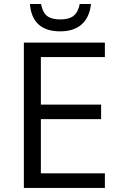

<svg xmlns="http://www.w3.org/2000/svg" viewBox="-20 -923 595 943"><path d="M495.1 0H97.2V-713.9H495.1V-642.6H180.7V-409.2H476.6V-337.9H180.7V-71.8H495.1ZM127 -903.3H181.6Q189.5 -861.8 211.2 -844.7Q232.9 -827.6 276.9 -827.6Q319.3 -827.6 341.6 -845.5Q363.8 -863.3 371.6 -903.3H426.8Q419.9 -837.9 381.3 -803.5Q342.8 -769 275.9 -769Q207 -769 169.7 -802.7Q132.3 -836.4 127 -903.3Z"/></svg>

Font: Viking Open Sans
Style: Regular
Weight: 400
Foundry: Ascender Corporation
Version: Version 2.001